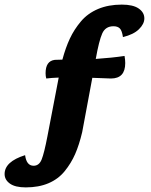

<svg xmlns="http://www.w3.org/2000/svg" viewBox="-60 -694 654 834"><path d="M341 -356 297 -120Q284 -65 266.5 -25Q249 15 221 49.5Q193 84 150.5 102Q108 120 52 120Q6 120 -17 103.5Q-40 87 -40 62Q-40 8 49 -20Q55 26 86 26Q110 26 121 -1.5Q132 -29 146 -102L195 -357Q165 -356 141 -353Q138 -363 138 -376Q138 -429 178 -434L211 -435Q225 -487 243.5 -526.5Q262 -566 291.5 -601Q321 -636 366 -655Q411 -674 469 -674Q518 -674 542.5 -657Q567 -640 567 -614Q567 -590 543.5 -567Q520 -544 474 -533Q470 -561 460.5 -570.5Q451 -580 433 -580Q398 -580 384 -548.5Q370 -517 356 -438Q428 -443 481 -451Q484 -434 484 -420Q484 -353 422 -353Z"/></svg>

Font: Overlock Black
Style: Italic
Weight: 900
Designer: Dario Muhafara
Foundry: Dario Manuel Muhafara
Version: Version 1.002